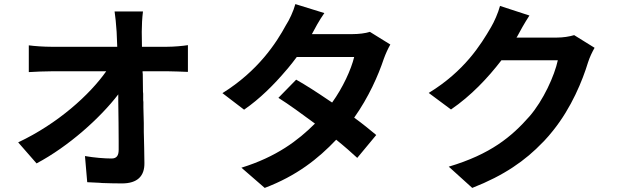

<svg xmlns="http://www.w3.org/2000/svg" viewBox="-20 -856 3040 940"><path d="M687 -58C686 -106 686 -158 684 -212V-222C684 -229 684 -236 684 -243V-253C683 -279 683 -304 682 -330V-346V-356L681 -366V-382V-397L680 -407C680 -436 679 -465 679 -493L678 -502V-507H805C832 -507 868 -505 900 -504V-635C876 -631 831 -627 798 -627H675C675 -653 674 -678 674 -700C674 -731 676 -769 680 -800H541C545 -774 548 -743 551 -700C552 -678 553 -653 554 -627H230C196 -627 150 -630 121 -634V-503C156 -505 196 -507 232 -507H500C420 -393 264 -251 69 -159L159 -56C317 -140 471 -279 559 -394C559 -386 559 -379 559 -371V-360C560 -288 561 -218 561 -163V-154V-150V-123C561 -94 551 -80 526 -80C492 -80 441 -84 396 -92L407 36C428 37 449 38 469 39L479 40C510 41 543 42 577 42C653 42 688 6 687 -58Z M1626 -172C1667 -139 1702 -108 1729 -83L1822 -195C1793 -219 1757 -249 1714 -280C1785 -380 1832 -487 1859 -568C1868 -593 1880 -619 1891 -638L1791 -700C1769 -693 1737 -689 1706 -689H1507C1519 -712 1543 -757 1568 -792L1426 -836C1417 -802 1396 -757 1380 -733C1333 -646 1244 -509 1069 -400L1175 -319C1252 -372 1322 -442 1382 -513L1389 -521C1404 -539 1419 -558 1433 -577H1714C1699 -515 1658 -426 1606 -354C1603 -356 1600 -358 1597 -360L1588 -366C1532 -404 1478 -439 1430 -466L1343 -377C1394 -345 1457 -299 1522 -251C1439 -168 1333 -88 1162 -35L1276 64C1432 5 1538 -79 1626 -172Z M2688 -217C2778 -329 2832 -462 2859 -551C2867 -576 2880 -603 2891 -622L2791 -684C2768 -677 2737 -672 2706 -672H2509C2510 -675 2511 -676 2512 -677C2524 -700 2549 -745 2572 -780L2428 -827C2419 -793 2399 -748 2384 -723C2334 -637 2254 -508 2079 -401L2188 -320C2286 -387 2368 -474 2435 -561H2711C2695 -486 2640 -364 2572 -286C2485 -187 2382 -101 2177 -40L2292 64C2448 3 2552 -70 2637 -159L2644 -166C2659 -182 2674 -199 2688 -217Z"/></svg>

Font: Glow Sans SC Normal
Style: Bold
Weight: 700
Designer: Ryoko NISHIZUKA (kana, bopomofo & ideographs); Paul D. Hunt (Latin, Greek & Cyrillic); Sandoll Communications, Soo-young
Version: Version 0.93